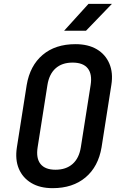

<svg xmlns="http://www.w3.org/2000/svg" viewBox="-20 -970 640 1000"><path d="M254 10Q188 10 143 -17Q98 -44 78 -91.5Q58 -139 68 -203L119 -527Q136 -628 202 -684Q268 -740 373 -740Q439 -740 484 -713.5Q529 -687 549.5 -639Q570 -591 560 -528L509 -203Q492 -102 425.5 -46Q359 10 254 10ZM269 -86Q324 -86 358 -116Q392 -146 401 -203L452 -527Q461 -584 437 -614Q413 -644 358 -644Q303 -644 269.5 -614Q236 -584 227 -527L176 -203Q167 -146 191 -116Q215 -86 269 -86ZM314 -810 441 -950H563L428 -810Z"/></svg>

Font: JetBrains Mono NL SemiBold
Style: Italic
Weight: 600
Italic angle: -9°
Monospace: yes
Designer: Philipp Nurullin, Konstantin Bulenkov
Foundry: JetBrains
Version: Version 2.305; ttfautohint (v1.8.4.7-5d5b)